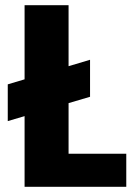

<svg xmlns="http://www.w3.org/2000/svg" viewBox="-20 -722 525 742"><path d="M10 -396 328 -491V-348L10 -254ZM245 -702V-128H468V0H75V-702Z"/></svg>

Font: Parkinsans
Style: Bold
Weight: 700
Designer: Red Stone, Indian Type Foundry
Foundry: Indian Type Foundry
Version: Version 1.000